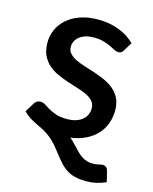

<svg xmlns="http://www.w3.org/2000/svg" viewBox="-106 -589 658 828"><g transform="rotate(15 223.0 -174.5)"><path d="M446 150Q423 160 403.2 164.5Q383.5 169 359.5 169Q329.5 169 308.2 163.8Q287 158.5 269.8 147.2Q252.5 136 236.8 118Q221 100 202 75Q184.5 52 169 37.2Q153.5 22.5 139.2 13Q125 3.5 111.5 -2.8Q98 -9 84.5 -15.8Q71 -22.5 57.2 -31.2Q43.5 -40 28.5 -54.5L53.5 -95.5Q58 -103 64.8 -107.2Q71.5 -111.5 81.5 -111.5Q92 -111.5 102.2 -104.8Q112.5 -98 126.2 -90Q140 -82 159.5 -75.2Q179 -68.5 208 -68.5Q232 -68.5 249.5 -74.2Q267 -80 278.5 -90Q290 -100 295.5 -112.8Q301 -125.5 301 -140Q301 -159.5 290 -172Q279 -184.5 260.8 -193.5Q242.5 -202.5 219.2 -209.5Q196 -216.5 172 -224.5Q148 -232.5 124.8 -243Q101.5 -253.5 83.2 -269.8Q65 -286 54 -309.2Q43 -332.5 43 -366Q43 -396.5 55.2 -424Q67.5 -451.5 91.2 -472.5Q115 -493.5 149.8 -505.8Q184.5 -518 230 -518Q281.5 -518 323.5 -501.5Q365.5 -485 394 -456.5L370 -417.5Q366 -410.5 361 -407.5Q356 -404.5 348.5 -404.5Q340 -404.5 330 -409.8Q320 -415 306.5 -421.5Q293 -428 274.8 -433.2Q256.5 -438.5 232 -438.5Q212 -438.5 195.8 -433.8Q179.5 -429 168.2 -420.2Q157 -411.5 151 -399.8Q145 -388 145 -374.5Q145 -356.5 156 -344.5Q167 -332.5 185 -323.8Q203 -315 226 -308Q249 -301 273 -293Q297 -285 320 -274.5Q343 -264 361 -248.8Q379 -233.5 390 -211.8Q401 -190 401 -159Q401 -127 391 -99.5Q381 -72 361.2 -50.5Q341.5 -29 312.2 -14.5Q283 0 245 5Q251.5 10.5 257.8 17Q264 23.5 271 30.5Q283 43.5 293.5 54.2Q304 65 315 72.5Q326 80 338.2 84.2Q350.5 88.5 366.5 88.5Q382 88.5 392.8 85.2Q403.5 82 410.5 82Q417 82 424 86Q431 90 434.5 103Z"/></g></svg>

Font: Lato SemiBold
Style: Regular
Weight: 600
Designer: Lukasz Dziedzic with Adam Twardoch and Botio Nikoltchev
Foundry: tyPoland Lukasz Dziedzic
Version: Version 2.015; 2015-08-06; http://www.latofonts.com/